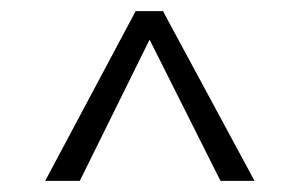

<svg xmlns="http://www.w3.org/2000/svg" viewBox="-20 -740 536 344"><path d="M436 -416H375L248 -669L123 -416H61L223 -720H272Z"/></svg>

Font: Mukta Light
Style: Regular
Weight: 300
Designer: Girish Dalvi and Yashodeep Gholap
Foundry: Ek Type
Version: Version 2.538;PS 1.002;hotconv 16.6.51;makeotf.lib2.5.65220;